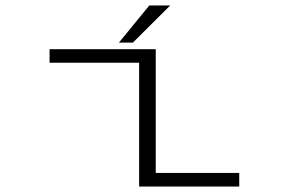

<svg xmlns="http://www.w3.org/2000/svg" viewBox="-20 -679 1090 699"><path d="M413 -524 523.5 -659H599.5L464 -524ZM547 -49.5H851V0H486.5V-450.5H160.5V-500H547Z"/></svg>

Font: League Mono Extended UltraLight
Style: Regular
Weight: 200
Width: 9
Designer: Tyler Finck
Foundry: The League of Moveable Type / Tyler Finck
Version: Version 2.210